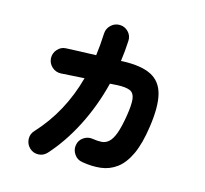

<svg xmlns="http://www.w3.org/2000/svg" viewBox="-122 -962 1244 1163"><g transform="rotate(15 500.0 -380.5)"><path d="M159 41Q136 19 134.5 -13Q133 -45 155 -68Q305 -230 366 -456Q323 -453 284 -451Q245 -449 219 -447Q187 -446 163.5 -467.5Q140 -489 138 -521Q137 -553 158.5 -577Q180 -601 211 -602Q243 -604 293.5 -605.5Q344 -607 398 -609Q407 -676 410 -749Q412 -781 435.5 -802.5Q459 -824 490 -823Q522 -822 544 -798.5Q566 -775 564 -743Q561 -679 552 -614L566 -615Q678 -619 741 -587.5Q804 -556 823.5 -480.5Q843 -405 824 -275Q808 -164 776.5 -97Q745 -30 700.5 3Q656 36 601 42.5Q546 49 483 38Q452 33 433.5 6.5Q415 -20 420 -51Q425 -83 451.5 -101Q478 -119 509 -114Q540 -109 565 -110.5Q590 -112 610 -130Q630 -148 645 -188.5Q660 -229 672 -302Q684 -376 679 -411.5Q674 -447 648.5 -458Q623 -469 571 -467Q553 -466 523 -464Q486 -316 420 -187Q354 -58 268 37Q246 61 214 62Q182 63 159 41Z"/></g></svg>

Font: Zen Maru Gothic Black
Style: Regular
Weight: 900
Designer: Yoshimichi Ohira
Foundry: Positype
Version: Version 1.001